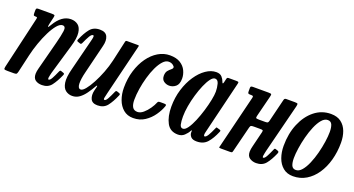

<svg xmlns="http://www.w3.org/2000/svg" viewBox="-44 -984 2671 1448"><g transform="rotate(20 1292.0 -260.0)"><path d="M86 -520H191Q210.5 -520 213.8 -516.5Q217 -513 213.5 -497L200.5 -441.5Q195 -416.5 199.2 -417Q203.5 -417.5 216 -439.5Q270 -530.5 343 -530.5Q376.5 -530.5 399.8 -512.5Q423 -494.5 428.2 -453Q433.5 -411.5 412.5 -341L342 -100Q340 -93 336.5 -76.2Q333 -59.5 333 -56Q333 -44.5 338.5 -44.5Q349.5 -44.5 362.2 -67.5Q375 -90.5 391 -127.5Q394.5 -135 397.5 -137.5Q400.5 -140 408 -137L425 -131Q432 -128.5 433 -125Q434 -121.5 430.5 -113Q406 -57 379.5 -22.8Q353 11.5 304.5 11.5Q272.5 11.5 252 -3.2Q231.5 -18 231.5 -53Q231.5 -61 233.5 -73.8Q235.5 -86.5 238.5 -96.5L298.5 -327Q314.5 -388.5 319.8 -427.2Q325 -466 298.5 -466Q277.5 -466 254.2 -438.5Q231 -411 208.8 -366.5Q186.5 -322 168 -269.5Q149.5 -217 138 -167L105.5 -25.5Q102.5 -12.5 98.5 -6.2Q94.5 0 78 0H26Q3.5 0 -0.8 -4Q-5 -8 -1 -26L95 -440Q98 -453 95.8 -455.5Q93.5 -458 87 -458H82.5Q70.5 -458 68 -462.8Q65.5 -467.5 65.5 -480.5V-499Q65.5 -512.5 69 -516.2Q72.5 -520 86 -520Z M443.5 -404.5Q468 -462.5 496 -497Q524 -531.5 575 -531.5Q621 -531.5 635.2 -501Q649.5 -470.5 637.5 -423.5L581 -193Q565.5 -132 567 -94.5Q568.5 -57 591.5 -57Q606.5 -57 628 -83Q649.5 -109 672.2 -151.8Q695 -194.5 714.8 -245.5Q734.5 -296.5 746 -346.5L782.5 -509Q784 -515 786.5 -517.5Q789 -520 796.5 -520H878.5Q888 -520 890 -518.5Q892 -517 890 -509.5L790 -100Q786 -83 781.8 -63.8Q777.5 -44.5 786.5 -44.5Q798 -44.5 810.8 -67.8Q823.5 -91 840 -128.5Q843 -135 846 -137.2Q849 -139.5 857 -137L872.5 -131.5Q879.5 -129 881 -125.8Q882.5 -122.5 879.5 -115Q855 -57 827.8 -22.5Q800.5 12 750.5 12Q708 12 694.8 -16.5Q681.5 -45 691 -85.5L698.5 -115.5Q701 -126 698.2 -127Q695.5 -128 691.5 -120.5Q672 -86 650.5 -56Q629 -26 603.8 -7.8Q578.5 10.5 546.5 10.5Q516.5 10.5 493.5 -7Q470.5 -24.5 464 -65.8Q457.5 -107 476.5 -179L537 -419Q538.5 -425.5 542 -439Q545.5 -452.5 546 -463.5Q546.5 -474.5 539.5 -474.5Q527 -474.5 513.5 -451.5Q500 -428.5 483 -390Q480 -384 477 -381.8Q474 -379.5 466 -382.5L450 -388Q443 -390.5 441.8 -393.8Q440.5 -397 443.5 -404.5Z M1282.5 -396Q1282.5 -350.5 1259.5 -331.5Q1236.5 -312.5 1208 -312.5Q1184.5 -312.5 1164.8 -326.2Q1145 -340 1145 -370.5Q1145.5 -397 1157.5 -411.2Q1169.5 -425.5 1181.2 -434.2Q1193 -443 1193 -452.5Q1193 -461.5 1178.8 -471.5Q1164.5 -481.5 1145 -481.5Q1121 -481.5 1099 -457.5Q1077 -433.5 1058.5 -394.2Q1040 -355 1026.5 -307.2Q1013 -259.5 1005.5 -211.5Q998 -163.5 998 -123Q998 -85.5 1010.2 -65Q1022.5 -44.5 1050.5 -44.5Q1074 -44.5 1097.5 -64.5Q1121 -84.5 1139.5 -111.8Q1158 -139 1166.5 -160.5Q1169.5 -168 1173.8 -170.5Q1178 -173 1190 -173H1215Q1230 -173 1234.2 -170Q1238.5 -167 1234.5 -156Q1222 -120 1195.2 -81.5Q1168.5 -43 1128.5 -16.5Q1088.5 10 1035.5 10Q988.5 10 956.8 -16.8Q925 -43.5 909 -87.2Q893 -131 893 -182Q893 -256 912.5 -319.2Q932 -382.5 965.8 -429.8Q999.5 -477 1043.8 -503.5Q1088 -530 1137.5 -530Q1189.5 -530 1221.5 -509.8Q1253.5 -489.5 1268 -458.5Q1282.5 -427.5 1282.5 -396Z M1685.5 -114.5Q1661.5 -57 1631 -22.5Q1600.5 12 1547 12Q1513.5 12 1499.8 -3.2Q1486 -18.5 1485.5 -36Q1485 -40 1485.5 -42.2Q1486 -44.5 1486 -48.5Q1486 -60.5 1478 -47.5Q1467 -26.5 1446.5 -7.5Q1426 11.5 1396 11.5Q1333 11.5 1305.5 -39.8Q1278 -91 1278 -169.5Q1278 -243.5 1298.2 -309Q1318.5 -374.5 1352 -424.2Q1385.5 -474 1426.5 -502.2Q1467.5 -530.5 1509.5 -530.5Q1540 -530.5 1555 -513.2Q1570 -496 1575 -480Q1583.5 -454.5 1589.5 -480L1595.5 -506.5Q1597 -513.5 1600 -516.8Q1603 -520 1611.5 -520H1672Q1687.5 -520 1690 -516.2Q1692.5 -512.5 1689 -500.5L1586.5 -77Q1583.5 -65 1583.5 -56Q1583.5 -44.5 1590 -44.5Q1602 -44.5 1615.8 -67.2Q1629.5 -90 1646.5 -129Q1649.5 -136 1651 -138Q1652.5 -140 1661 -137L1680 -131.5Q1687 -129 1688 -125.8Q1689 -122.5 1685.5 -114.5ZM1555 -390Q1555 -422.5 1547 -452Q1539 -481.5 1516.5 -481.5Q1499.5 -481.5 1481.5 -457.5Q1463.5 -433.5 1446.5 -394.2Q1429.5 -355 1415.8 -308.2Q1402 -261.5 1394 -214.8Q1386 -168 1386 -130Q1386 -91 1391.5 -67Q1397 -43 1416 -43Q1434 -43 1453.5 -70.2Q1473 -97.5 1491 -140.5Q1509 -183.5 1523.5 -231.5Q1538 -279.5 1546.5 -322Q1555 -364.5 1555 -390Z M2163.5 -494.5 2064 -100Q2062.5 -93.5 2059 -76.5Q2055.5 -59.5 2055.5 -56Q2055.5 -44.5 2060.5 -44.5Q2072 -44.5 2084.8 -67.8Q2097.5 -91 2113.5 -128Q2116.5 -135.5 2119.5 -137.8Q2122.5 -140 2130.5 -137L2146.5 -131.5Q2158 -127 2152.5 -113.5Q2127.5 -54.5 2100 -21.2Q2072.5 12 2023.5 12Q1994.5 12 1972 -2.8Q1949.5 -17.5 1949.5 -53.5Q1949.5 -62 1951.5 -75.2Q1953.5 -88.5 1956.5 -98.5L1986.5 -221Q1990 -235 1986 -238Q1982 -241 1964 -241H1917Q1900 -241 1893.5 -238.5Q1887 -236 1883.5 -223L1831.5 -15.5Q1829 -5.5 1826 -3Q1823 -0.5 1809.5 -0.5H1737.5Q1721.5 -0.5 1722.5 -5.5Q1723.5 -10.5 1726.5 -22L1829 -439.5Q1832 -451 1829 -454.5Q1826 -458 1813.5 -458H1807Q1794 -458 1790.2 -461.5Q1786.5 -465 1786.5 -478V-503.5Q1786.5 -514.5 1790.8 -517.2Q1795 -520 1805.5 -520H1930Q1950 -520 1953.2 -515.8Q1956.5 -511.5 1952 -494.5L1910.5 -329.5Q1906 -312.5 1909 -308Q1912 -303.5 1934.5 -303.5H1982Q1997.5 -303.5 2002.5 -306.8Q2007.5 -310 2010.5 -322L2055 -503.5Q2056.5 -511 2060 -515.5Q2063.5 -520 2073.5 -520H2141Q2161.5 -520 2164.5 -515.8Q2167.5 -511.5 2163.5 -494.5Z M2175 -182Q2175 -280.5 2208 -359.2Q2241 -438 2298.5 -484Q2356 -530 2430 -530Q2480.5 -530 2512.2 -505.8Q2544 -481.5 2559 -441Q2574 -400.5 2574 -350.5Q2574 -276.5 2556 -211.2Q2538 -146 2504.2 -96.2Q2470.5 -46.5 2423.5 -18.2Q2376.5 10 2318.5 10Q2270 10 2238 -16.8Q2206 -43.5 2190.5 -87.2Q2175 -131 2175 -182ZM2279 -121.5Q2279 -85.5 2288.2 -63.5Q2297.5 -41.5 2323 -41.5Q2348.5 -41.5 2370.5 -67.2Q2392.5 -93 2410.2 -134.5Q2428 -176 2440.5 -224.2Q2453 -272.5 2459.8 -318.5Q2466.5 -364.5 2466.5 -398.5Q2466.5 -434.5 2457.2 -456.5Q2448 -478.5 2422.5 -478.5Q2397 -478.5 2375 -452.8Q2353 -427 2335.2 -385.2Q2317.5 -343.5 2305 -295.2Q2292.5 -247 2285.8 -201Q2279 -155 2279 -121.5Z"/></g></svg>

Font: Besley* Condensed Medium
Style: Italic
Weight: 500
Width: 3
Italic angle: -13°
Designer: Owen Earl
Foundry: indestructible type*
Version: Version 3.000; ttfautohint (v1.8.3)